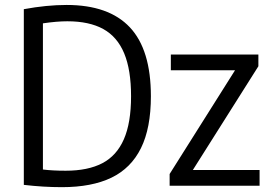

<svg xmlns="http://www.w3.org/2000/svg" viewBox="-20 -768 1119 794"><path d="M78.5 -3.5V-730Q173 -747.5 255.5 -747.5Q430 -747.5 517 -655Q604 -562.5 604 -370Q604 -238.5 563 -155.5Q522 -72.5 440.8 -33.2Q359.5 6 236 6Q159.5 6 78.5 -3.5ZM522 -370Q522 -479 493.5 -547.5Q465 -616 407 -648Q349 -680 258.5 -680Q215.5 -680 157.5 -671.5V-67Q197.5 -62 251.5 -62Q343.5 -62 403 -93Q462.5 -124 492.2 -192Q522 -260 522 -370ZM777.5 -65H1053.5V0H681.5V-48.5L952 -477.5H686.5V-542.5H1048.5V-494Z"/></svg>

Font: Encode Sans Semi Condensed
Style: Regular
Weight: 400
Width: 4
Designer: Multiple Designers
Foundry: Impallari Type
Version: Version 2.000